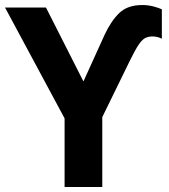

<svg xmlns="http://www.w3.org/2000/svg" viewBox="-20 -744 674 764"><path d="M237 0V-273L0 -714H163L312 -420L396 -605Q422 -661 455 -692.5Q488 -724 546 -724Q569 -724 590 -718.5Q611 -713 624 -707V-590Q606 -599 587 -599Q571 -599 558.5 -593Q546 -587 532 -566.5Q518 -546 497 -503L387 -278V0Z"/></svg>

Font: Noto IKEA Arabic
Style: Bold
Weight: 700
Designer: Monotype Design Team
Foundry: Monotype Imaging Inc.
Version: Version 1.200